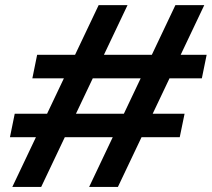

<svg xmlns="http://www.w3.org/2000/svg" viewBox="-20 -740 838 760"><path d="M19.4 -197 38.3 -289.8H710.6L691.5 -197ZM108.1 -430 127 -523.1H798L779 -430ZM28.7 0 370.5 -719.7H484.8L143 0ZM332.8 0 674.3 -719.7H788.6L446.7 0Z"/></svg>

Font: Reddit Sans
Style: Italic
Weight: 400
Italic angle: -11.25°
Designer: Stephen Hutchings
Version: Version 1.013